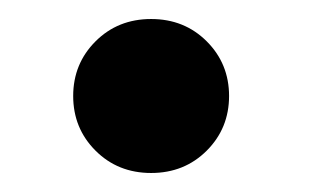

<svg xmlns="http://www.w3.org/2000/svg" viewBox="-20 -161 345 202"><path d="M80.5 -2.5Q57 -26 57 -60Q57 -94 80.5 -117.5Q104 -141 139 -141Q174 -141 197.5 -117.5Q221 -94 221 -60Q221 -26 197.5 -2.5Q174 21 139 21Q104 21 80.5 -2.5Z"/></svg>

Font: Jost* 600 Semi
Style: Italic
Weight: 600
Italic angle: -10°
Version: Version 3.500